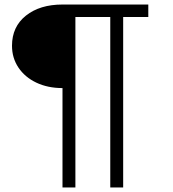

<svg xmlns="http://www.w3.org/2000/svg" viewBox="-20 -731 766 848"><path d="M256 -342Q191 -342 140.5 -366Q90 -390 61.5 -432.5Q33 -475 33 -529Q33 -613 94.5 -662Q156 -711 256 -711H635V-656H524V97H467V-656H313V97H256Z"/></svg>

Font: Aleo Light
Style: Regular
Weight: 300
Designer: Alessio Laiso
Foundry: Alessio Laiso
Version: Version 2.000